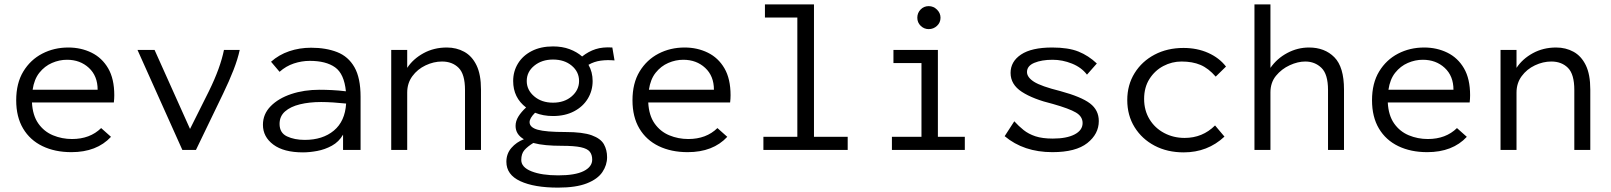

<svg xmlns="http://www.w3.org/2000/svg" viewBox="-20 -685 7359 877"><path d="M306 10Q231 10 174 -17.5Q117 -45 85.5 -98Q54 -151 54 -227Q54 -305 86.5 -358.5Q119 -412 173 -440Q227 -468 292 -468Q350 -468 398 -444.5Q446 -421 474 -373Q502 -325 502 -250Q502 -242 501.5 -234Q501 -226 500 -217H126Q129 -158 155 -121Q181 -84 222 -67Q263 -50 309 -50Q391 -50 442 -100L487 -60Q422 10 306 10ZM129 -275H426Q426 -338 386 -375Q346 -412 286 -412Q251 -412 217.5 -397.5Q184 -383 160 -353Q136 -323 129 -275Z M813 0 608 -457H686L848 -96L934 -268Q961 -323 978 -370Q995 -417 1003 -457H1075Q1066 -415 1046.5 -365Q1027 -315 999 -257L875 0Z M1364 11Q1276 11 1228.5 -24.5Q1181 -60 1181 -115Q1181 -164 1216.5 -200Q1252 -236 1310.5 -255.5Q1369 -275 1440 -275Q1466 -275 1496.5 -273.5Q1527 -272 1560 -268Q1552 -348 1510.5 -377.5Q1469 -407 1395 -407Q1358 -407 1322 -395Q1286 -383 1257 -357L1218 -403Q1254 -435 1301 -451Q1348 -467 1401 -467Q1469 -467 1520 -447Q1571 -427 1599 -378Q1627 -329 1627 -243V0H1547V-70Q1528 -37 1496 -19.5Q1464 -2 1429 4.5Q1394 11 1364 11ZM1257 -119Q1257 -78 1291 -62Q1325 -46 1372 -46Q1454 -46 1505 -88.5Q1556 -131 1561 -212Q1533 -215 1502.5 -217Q1472 -219 1447 -219Q1393 -219 1350 -208.5Q1307 -198 1282 -176Q1257 -154 1257 -119Z M1767 0V-457H1840V-375Q1867 -416 1914.5 -442Q1962 -468 2021 -468Q2065 -468 2100.5 -448.5Q2136 -429 2156.5 -387Q2177 -345 2177 -276V0H2104V-274Q2104 -346 2075 -375Q2046 -404 1999 -404Q1961 -404 1924 -386.5Q1887 -369 1863.5 -337Q1840 -305 1840 -262V0Z M2506 -155Q2461 -155 2424 -170Q2399 -145 2399 -127Q2399 -103 2436 -92.5Q2473 -82 2563 -82Q2642 -82 2683 -67Q2724 -52 2738.5 -26Q2753 0 2753 33Q2753 69 2731.5 101Q2710 133 2660.5 152.5Q2611 172 2529 172Q2420 172 2356.5 142.5Q2293 113 2293 54Q2293 17 2316 -9.5Q2339 -36 2373 -49Q2335 -71 2335 -110Q2335 -132 2348 -153Q2361 -174 2383 -194Q2324 -239 2324 -315Q2324 -359 2346 -395Q2368 -431 2409 -452Q2450 -473 2506 -473Q2548 -473 2581.5 -460.5Q2615 -448 2639 -427Q2668 -450 2700.5 -460.5Q2733 -471 2777 -468L2787 -409Q2754 -412 2724 -408Q2694 -404 2668 -389Q2687 -356 2687 -315Q2687 -271 2665 -234.5Q2643 -198 2602 -176.5Q2561 -155 2506 -155ZM2506 -216Q2558 -216 2591.5 -245Q2625 -274 2625 -315Q2625 -357 2591.5 -385Q2558 -413 2506 -413Q2455 -413 2420.5 -385Q2386 -357 2386 -315Q2386 -274 2420 -245Q2454 -216 2506 -216ZM2361 46Q2361 79 2407.5 97.5Q2454 116 2530 116Q2607 116 2646 96.5Q2685 77 2685 44Q2685 22 2674 8Q2663 -6 2633 -12.5Q2603 -19 2546 -19Q2507 -19 2474.5 -22Q2442 -25 2416 -32Q2390 -16 2375.5 0.5Q2361 17 2361 46Z M3121 10Q3046 10 2989 -17.5Q2932 -45 2900.5 -98Q2869 -151 2869 -227Q2869 -305 2901.5 -358.5Q2934 -412 2988 -440Q3042 -468 3107 -468Q3165 -468 3213 -444.5Q3261 -421 3289 -373Q3317 -325 3317 -250Q3317 -242 3316.5 -234Q3316 -226 3315 -217H2941Q2944 -158 2970 -121Q2996 -84 3037 -67Q3078 -50 3124 -50Q3206 -50 3257 -100L3302 -60Q3237 10 3121 10ZM2944 -275H3241Q3241 -338 3201 -375Q3161 -412 3101 -412Q3066 -412 3032.5 -397.5Q2999 -383 2975 -353Q2951 -323 2944 -275Z M3467 0V-60H3622V-605H3474V-665H3698V-60H3852V0Z M4054 0V-60H4189V-397H4061V-457H4264V-60H4387V0ZM4222 -552Q4201 -552 4185.5 -567Q4170 -582 4170 -604Q4170 -626 4185 -641.5Q4200 -657 4222 -657Q4244 -657 4260 -641Q4276 -625 4276 -604Q4276 -582 4260 -567Q4244 -552 4222 -552Z M4787 10Q4656 10 4569 -63L4613 -131Q4633 -109 4655.5 -91Q4678 -73 4709.5 -62.5Q4741 -52 4789 -52Q4852 -52 4888.5 -71Q4925 -90 4925 -123Q4925 -153 4894.5 -171Q4864 -189 4790 -210Q4699 -232 4647.5 -265.5Q4596 -299 4596 -352Q4596 -404 4644 -436Q4692 -468 4786 -468Q4860 -468 4906 -449.5Q4952 -431 4990 -395L4945 -344Q4920 -377 4876.5 -394.5Q4833 -412 4788 -412Q4738 -412 4704.5 -398Q4671 -384 4671 -356Q4671 -332 4703 -311.5Q4735 -291 4823 -269Q4919 -243 4959 -212.5Q4999 -182 4999 -132Q4999 -73 4946.5 -31.5Q4894 10 4787 10Z M5387 11Q5312 11 5254 -19.5Q5196 -50 5162.5 -104Q5129 -158 5129 -228Q5129 -297 5162.5 -351Q5196 -405 5254 -435.5Q5312 -466 5386 -466Q5448 -466 5498.5 -443.5Q5549 -421 5580 -381L5533 -335Q5500 -373 5463.5 -388.5Q5427 -404 5377 -404Q5333 -404 5294 -383.5Q5255 -363 5230.5 -324.5Q5206 -286 5206 -233Q5206 -181 5230.5 -140.5Q5255 -100 5297.5 -77.5Q5340 -55 5391 -55Q5473 -55 5530 -112L5573 -61Q5496 11 5387 11Z M5710 0V-665H5783V-375Q5813 -418 5860 -443Q5907 -468 5959 -468Q6031 -468 6075 -423.5Q6119 -379 6119 -276V0H6046V-274Q6046 -346 6016 -375Q5986 -404 5942 -404Q5908 -404 5871 -387Q5834 -370 5808.5 -339Q5783 -308 5783 -263V0Z M6499 10Q6424 10 6367 -17.5Q6310 -45 6278.5 -98Q6247 -151 6247 -227Q6247 -305 6279.5 -358.5Q6312 -412 6366 -440Q6420 -468 6485 -468Q6543 -468 6591 -444.5Q6639 -421 6667 -373Q6695 -325 6695 -250Q6695 -242 6694.5 -234Q6694 -226 6693 -217H6319Q6322 -158 6348 -121Q6374 -84 6415 -67Q6456 -50 6502 -50Q6584 -50 6635 -100L6680 -60Q6615 10 6499 10ZM6322 -275H6619Q6619 -338 6579 -375Q6539 -412 6479 -412Q6444 -412 6410.5 -397.5Q6377 -383 6353 -353Q6329 -323 6322 -275Z M6834 0V-457H6907V-375Q6934 -416 6981.5 -442Q7029 -468 7088 -468Q7132 -468 7167.5 -448.5Q7203 -429 7223.5 -387Q7244 -345 7244 -276V0H7171V-274Q7171 -346 7142 -375Q7113 -404 7066 -404Q7028 -404 6991 -386.5Q6954 -369 6930.5 -337Q6907 -305 6907 -262V0Z"/></svg>

Font: Inconsolata SemiExpanded
Style: Regular
Weight: 400
Width: 6
Monospace: yes
Designer: Raph Levien, Cyreal, Brenton Simpson
Foundry: Raph Levien, Cyreal, Google
Version: Version 3.100; ttfautohint (v1.8.4.7-5d5b)